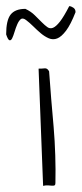

<svg xmlns="http://www.w3.org/2000/svg" viewBox="-60 -602 266 624"><path d="M65.4 -378.9Q77.1 -378.9 85.4 -379.9Q93.8 -380.9 99.6 -370.1Q102.5 -326.2 106.4 -280.8Q110.4 -235.4 114.3 -189.5Q118.2 -143.6 119.6 -97.2Q121.1 -50.8 120.1 -6.8Q120.1 -1 117.2 0.5Q114.3 2 108.9 1.5Q103.5 1 96.2 0.5Q88.9 0 80.1 2ZM24.4 -537.1Q13.7 -544.9 7.3 -539.6Q1 -534.2 -3.9 -522.9Q-8.8 -511.7 -12.7 -498.5Q-16.6 -485.4 -20.5 -477.5Q-24.4 -469.7 -29.3 -471.2Q-34.2 -472.7 -40 -490.2Q-40 -536.1 -25.4 -554.7Q-10.7 -573.2 22.5 -573.2Q41 -564.5 53.2 -552.2Q65.4 -540 75.7 -529.8Q85.9 -519.5 94.2 -513.7Q102.5 -507.8 112.3 -511.7Q122.1 -515.6 134.8 -531.7Q147.5 -547.9 165 -582Q170.9 -582 178.2 -577.1Q185.5 -572.3 185.5 -562.5Q169.9 -522.5 154.8 -502.4Q139.6 -482.4 126 -477.1Q112.3 -471.7 98.6 -477.5Q85 -483.4 72.3 -494.1Q59.6 -504.9 47.9 -516.6Q36.1 -528.3 24.4 -537.1Z"/></svg>

Font: Annie Use Your Telescope
Style: Regular
Weight: 400
Version: Version 1.003 2001